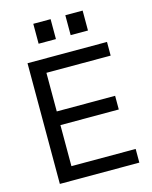

<svg xmlns="http://www.w3.org/2000/svg" viewBox="-131 -986 847 1071"><g transform="rotate(-15 292.5 -450.5)"><path d="M79 -697H538V-618H167V-395H504V-316H167V-79H538V0H79ZM352 -901H452V-786H352ZM167 -901H267V-786H167Z"/></g></svg>

Font: HK Grotesk
Style: Regular
Weight: 400
Designer: Alfredo Marco Pradil
Foundry: Hanken Design Co.
Version: Version 3.001